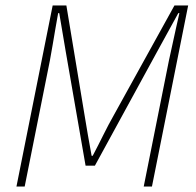

<svg xmlns="http://www.w3.org/2000/svg" viewBox="-20 -680 716 700"><path d="M40 0 172 -660H222L288 -262Q294 -225 300.5 -187.5Q307 -150 314 -112H318Q338 -150 356.5 -187.5Q375 -225 396 -262L616 -660H666L534 0H504L596 -460Q602 -487 608.5 -517Q615 -547 621.5 -576.5Q628 -606 634 -632H630L552 -490L326 -76H292L220 -490L196 -632H192Q187 -605 182 -575.5Q177 -546 172 -516.5Q167 -487 162 -460L70 0Z"/></svg>

Font: Source Sans Variable
Style: Italic
Weight: 200
Italic angle: -11°
Designer: Paul D. Hunt
Foundry: Adobe Systems Incorporated
Version: Version 3.006;hotconv 1.0.111;makeotfexe 2.5.65597